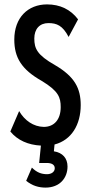

<svg xmlns="http://www.w3.org/2000/svg" viewBox="-20 -652 415 873"><path d="M187 201C251 201 287 158 287 105C287 68 265 42 225 36L228 5C305 -15 347 -85 347 -174C347 -251 319 -304 230 -356C149 -402 136 -431 136 -477C136 -520 160 -547 200 -547C238 -547 265 -536 292 -484L335 -564C301 -609 253 -632 194 -632C107 -632 45 -572 45 -472C45 -390 78 -336 170 -284C246 -238 256 -209 256 -165C256 -108 226 -75 179 -75C132 -76 92 -104 67 -147L27 -54C60 -14 108 7 166 10L158 89H193C215 89 229 97 229 113C229 130 213 140 194 140C168 140 147 132 125 110L99 170C127 193 157 201 187 201Z"/></svg>

Font: Inconsolata Condensed
Style: Bold
Weight: 700
Width: 3
Monospace: yes
Designer: Raph Levien, Cyreal, Brenton Simpson
Foundry: Raph Levien, Cyreal, Google
Version: Version 3.100